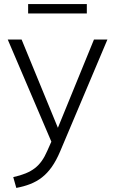

<svg xmlns="http://www.w3.org/2000/svg" viewBox="-20 -695 565 942"><path d="M45 174 60 227C159 208 224 169 275 48L507 -501H441L264 -68L86 -501H18L232 0L212 45C179 121 138 153 45 174ZM118 -629H406V-675H118Z"/></svg>

Font: Poppy and Pepper Light
Style: Regular
Weight: 300
Designer: Thy Ha
Foundry: Thy Ha
Version: Version 0.001;Glyphs 3.2 (3227)